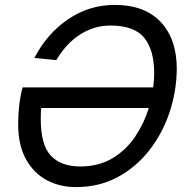

<svg xmlns="http://www.w3.org/2000/svg" viewBox="-20 -746 754 782"><path d="M700 -465Q699 -373 670 -287Q641 -201 587 -132.5Q533 -64 458 -24Q383 16 289 16Q223 16 170 -12.5Q117 -41 85.5 -98Q54 -155 54 -240Q54 -323 72 -390H604Q608 -420 608 -448Q608 -542 567.5 -592Q527 -642 429 -642Q365 -642 308.5 -607Q252 -572 209 -501L120 -510Q172 -610 258 -668Q344 -726 447 -726Q569 -726 634.5 -656.5Q700 -587 700 -465ZM307 -68Q382 -68 438 -101.5Q494 -135 530.5 -189.5Q567 -244 586 -306H148Q147 -299 146.5 -287.5Q146 -276 146 -261Q146 -155 187.5 -111.5Q229 -68 307 -68Z"/></svg>

Font: Geist Regular
Style: Italic
Weight: 400
Italic angle: -12°
Designer: Basement.studio, Andrés Briganti, Mateo Zaragoza
Foundry: Basement.studio, Vercel, Andrés Briganti, Guido Ferreyra, Mateo Zaragoza
Version: Version 1.500; ttfautohint (v1.8.4.7-5d5b)